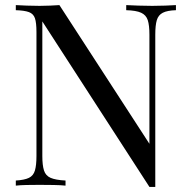

<svg xmlns="http://www.w3.org/2000/svg" viewBox="-20 -728 746 753"><path d="M670 -708V-688Q636 -687 618.5 -678Q601 -669 595 -649Q589 -629 589 -592V5Q583 5 577.5 5Q572 5 566 5L146 -644V-116Q146 -80 152.5 -59.5Q159 -39 178.5 -30.5Q198 -22 237 -20V0Q219 -2 190 -2.5Q161 -3 135 -3Q110 -3 84.5 -2.5Q59 -2 42 0V-20Q76 -22 93.5 -30.5Q111 -39 117 -59.5Q123 -80 123 -116V-602Q123 -639 117 -656.5Q111 -674 93.5 -680.5Q76 -687 42 -688V-708Q59 -707 84.5 -706Q110 -705 135 -705Q157 -705 177 -706Q197 -707 213 -708L566 -164V-592Q566 -629 559.5 -649Q553 -669 533.5 -678Q514 -687 475 -688V-708Q493 -707 522.5 -706Q552 -705 577 -705Q603 -705 628.5 -706Q654 -707 670 -708Z"/></svg>

Font: Playfair Display
Style: Regular
Weight: 400
Designer: Claus Eggers Sørensen
Foundry: Claus Eggers Sørensen
Version: Version 1.203